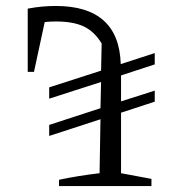

<svg xmlns="http://www.w3.org/2000/svg" viewBox="-20 -624 613 644"><path d="M145 -168V-205L317 -261L319 -349L145 -293V-331L319 -387L321 -478Q297 -518 261.5 -535Q226 -552 167 -552Q149 -552 130 -550L94 -383H73V-595Q99 -600 122.5 -602Q146 -604 167 -604Q379 -604 385 -409L499 -446V-408L386 -371V-284L499 -320V-283L386 -246V-43L488 -24V0H178V-21Q211 -28 245 -33.5Q279 -39 314 -43L317 -224Z"/></svg>

Font: Piazzolla SC Light
Style: Regular
Weight: 300
Designer: Juan Pablo del Peral
Foundry: Huerta Tipografica
Version: Version 1.330